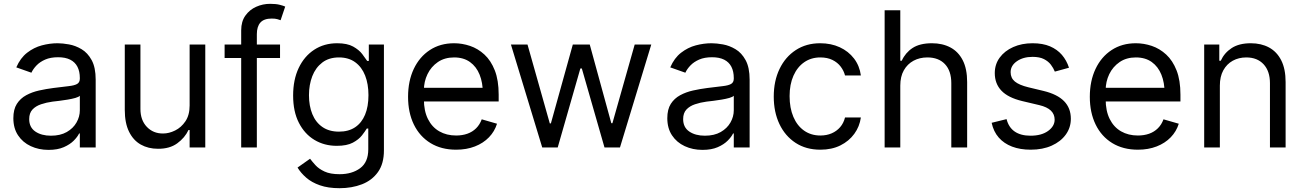

<svg xmlns="http://www.w3.org/2000/svg" viewBox="-20 -782 6914 1018"><path d="M237.3 12.7Q185.5 12.7 143.1 -7.1Q100.6 -26.9 75.7 -64.5Q50.8 -102.1 50.8 -155.3Q50.8 -202.1 69.3 -231.2Q87.9 -260.3 118.9 -277.1Q149.9 -293.9 187.3 -302.2Q224.6 -310.5 262.7 -315.4Q312.5 -321.8 343.5 -325.2Q374.5 -328.6 388.9 -336.9Q403.3 -345.2 403.3 -365.2V-368.2Q403.3 -403.3 390.6 -428Q377.9 -452.6 352.3 -465.6Q326.7 -478.5 288.1 -478.5Q248 -478.5 220 -466.3Q191.9 -454.1 173.8 -435.3Q155.8 -416.5 146.5 -396.5L66.4 -424.8Q87.9 -474.6 123.8 -502.4Q159.7 -530.3 201.9 -541.5Q244.1 -552.7 285.2 -552.7Q311.5 -552.7 345.7 -546.6Q379.9 -540.5 412.4 -521.2Q444.8 -502 466.1 -463.1Q487.3 -424.3 487.3 -359.4V0H403.3V-74.2H399.4Q391.1 -56.6 371.1 -36.4Q351.1 -16.1 318.1 -1.7Q285.2 12.7 237.3 12.7ZM250 -62.5Q299.8 -62.5 334 -82Q368.2 -101.6 385.7 -132.6Q403.3 -163.6 403.3 -197.3V-274.4Q397.9 -268.1 380.1 -262.9Q362.3 -257.8 339.1 -253.9Q315.9 -250 293.9 -247.3Q272 -244.6 258.8 -243.2Q226.1 -238.8 197.8 -229.2Q169.4 -219.7 152.1 -201.2Q134.8 -182.6 134.8 -150.4Q134.8 -106.9 167.2 -84.7Q199.7 -62.5 250 -62.5Z M985.4 -222.7V-545.9H1068.4V0H985.4V-92.8H979.5Q960 -51.3 919.7 -22Q879.4 7.3 817.4 6.8Q766.1 6.8 726.6 -15.4Q687 -37.6 664.3 -83.5Q641.6 -129.4 641.6 -199.2V-545.9H724.6V-204.1Q724.6 -145 758.5 -109.4Q792.5 -73.7 844.7 -74.2Q876 -74.2 908.4 -90.1Q940.9 -106 963.1 -138.9Q985.4 -171.9 985.4 -222.7Z M1464.8 -545.9V-474.6H1170.9V-545.9ZM1258.8 0V-621.1Q1258.8 -668 1281 -699.2Q1303.2 -730.5 1338.4 -746.1Q1373.5 -761.7 1412.1 -761.7Q1443.4 -761.7 1463.1 -756.6Q1482.9 -751.5 1492.2 -747.1L1467.8 -674.8Q1461.4 -677.2 1450.4 -680.4Q1439.5 -683.6 1420.9 -683.6Q1379.4 -683.6 1360.6 -662.4Q1341.8 -641.1 1341.8 -600.6V0Z M1780.3 215.8Q1719.7 215.8 1676 200.4Q1632.3 185.1 1603.5 159.9Q1574.7 134.8 1557.6 106.4L1624 59.6Q1635.3 74.7 1652.8 94Q1670.4 113.3 1700.7 127.4Q1731 141.6 1780.3 141.6Q1846.2 141.6 1889.4 109.9Q1932.6 78.1 1932.6 9.8V-100.6H1924.8Q1916 -85.9 1899.2 -64.2Q1882.3 -42.5 1850.8 -25.6Q1819.3 -8.8 1765.6 -8.8Q1699.7 -8.8 1647.5 -40Q1595.2 -71.3 1564.7 -130.9Q1534.2 -190.4 1534.2 -275.4Q1534.2 -359.4 1563.7 -421.6Q1593.3 -483.9 1646 -518.3Q1698.7 -552.7 1767.6 -552.7Q1820.8 -552.7 1852.3 -535.2Q1883.8 -517.6 1900.6 -495.4Q1917.5 -473.1 1926.8 -459H1935.5V-545.9H2015.6V15.6Q2015.6 85.9 1984.1 130.1Q1952.6 174.3 1899.2 195.1Q1845.7 215.8 1780.3 215.8ZM1777.3 -84Q1828.1 -84 1862.8 -107.2Q1897.5 -130.4 1915.5 -173.6Q1933.6 -216.8 1933.6 -277.3Q1933.6 -336.4 1916 -381.3Q1898.4 -426.3 1863.5 -451.9Q1828.6 -477.5 1777.3 -477.5Q1724.1 -477.5 1688.7 -450.4Q1653.3 -423.3 1635.7 -377.9Q1618.2 -332.5 1618.2 -277.3Q1618.2 -220.7 1636 -177Q1653.8 -133.3 1689.5 -108.6Q1725.1 -84 1777.3 -84Z M2398.4 11.7Q2319.8 11.7 2262.5 -23.4Q2205.1 -58.6 2174.3 -121.8Q2143.6 -185.1 2143.6 -268.6Q2143.6 -352.5 2173.8 -416.5Q2204.1 -480.5 2259 -516.6Q2314 -552.7 2387.7 -552.7Q2430.2 -552.7 2472.2 -538.6Q2514.2 -524.4 2548.6 -492.7Q2583 -460.9 2603.5 -408.7Q2624 -356.4 2624 -280.3V-244.1H2203.1V-316.4H2578.6L2540 -289.1Q2540 -343.8 2522.9 -386.2Q2505.9 -428.7 2471.9 -453.1Q2438 -477.5 2387.7 -477.5Q2337.4 -477.5 2301.5 -452.9Q2265.6 -428.2 2246.6 -388.7Q2227.5 -349.1 2227.5 -303.7V-255.9Q2227.5 -193.8 2249 -150.9Q2270.5 -107.9 2309.1 -85.7Q2347.7 -63.5 2398.4 -63.5Q2431.2 -63.5 2458 -73Q2484.9 -82.5 2504.4 -101.8Q2523.9 -121.1 2534.2 -149.4L2615.2 -126Q2602.5 -85 2572.5 -54Q2542.5 -22.9 2498 -5.6Q2453.6 11.7 2398.4 11.7Z M2855 0 2689 -545.9H2776.9L2895 -127.9H2900.9L3017.1 -545.9H3106.9L3221.2 -128.9H3227.1L3345.2 -545.9H3433.1L3267.1 0H3185.1L3064.9 -418.9H3057.1L2937 0Z M3704.6 12.7Q3652.8 12.7 3610.4 -7.1Q3567.9 -26.9 3543 -64.5Q3518.1 -102.1 3518.1 -155.3Q3518.1 -202.1 3536.6 -231.2Q3555.2 -260.3 3586.2 -277.1Q3617.2 -293.9 3654.5 -302.2Q3691.9 -310.5 3730 -315.4Q3779.8 -321.8 3810.8 -325.2Q3841.8 -328.6 3856.2 -336.9Q3870.6 -345.2 3870.6 -365.2V-368.2Q3870.6 -403.3 3857.9 -428Q3845.2 -452.6 3819.6 -465.6Q3793.9 -478.5 3755.4 -478.5Q3715.3 -478.5 3687.3 -466.3Q3659.2 -454.1 3641.1 -435.3Q3623 -416.5 3613.8 -396.5L3533.7 -424.8Q3555.2 -474.6 3591.1 -502.4Q3627 -530.3 3669.2 -541.5Q3711.4 -552.7 3752.4 -552.7Q3778.8 -552.7 3813 -546.6Q3847.2 -540.5 3879.6 -521.2Q3912.1 -502 3933.3 -463.1Q3954.6 -424.3 3954.6 -359.4V0H3870.6V-74.2H3866.7Q3858.4 -56.6 3838.4 -36.4Q3818.4 -16.1 3785.4 -1.7Q3752.4 12.7 3704.6 12.7ZM3717.3 -62.5Q3767.1 -62.5 3801.3 -82Q3835.4 -101.6 3853 -132.6Q3870.6 -163.6 3870.6 -197.3V-274.4Q3865.2 -268.1 3847.4 -262.9Q3829.6 -257.8 3806.4 -253.9Q3783.2 -250 3761.2 -247.3Q3739.3 -244.6 3726.1 -243.2Q3693.4 -238.8 3665 -229.2Q3636.7 -219.7 3619.4 -201.2Q3602.1 -182.6 3602.1 -150.4Q3602.1 -106.9 3634.5 -84.7Q3667 -62.5 3717.3 -62.5Z M4329.6 11.7Q4253.4 11.7 4198 -24.7Q4142.6 -61 4112.5 -124.5Q4082.5 -188 4082.5 -269.5Q4082.5 -353 4113.3 -416.7Q4144 -480.5 4199.5 -516.6Q4254.9 -552.7 4328.6 -552.7Q4386.2 -552.7 4432.4 -531.5Q4478.5 -510.3 4508.1 -471.7Q4537.6 -433.1 4544.4 -381.8H4460.4Q4454.1 -406.7 4437.5 -428.7Q4420.9 -450.7 4393.8 -464.1Q4366.7 -477.5 4329.6 -477.5Q4280.8 -477.5 4244.1 -452.1Q4207.5 -426.8 4187 -380.6Q4166.5 -334.5 4166.5 -272.5Q4166.5 -209.5 4186.5 -162.4Q4206.5 -115.2 4243.4 -89.4Q4280.3 -63.5 4329.6 -63.5Q4362.8 -63.5 4389.4 -75Q4416 -86.4 4434.6 -107.9Q4453.1 -129.4 4460.4 -159.2H4544.4Q4537.6 -110.8 4509.5 -72.3Q4481.4 -33.7 4435.8 -11Q4390.1 11.7 4329.6 11.7Z M4753.4 -328.1V0H4670.4V-727.5H4753.4V-460H4761.2Q4780.3 -502.4 4818.6 -527.6Q4856.9 -552.7 4921.4 -552.7Q4977.1 -552.7 5019 -530.5Q5061 -508.3 5084.5 -462.6Q5107.9 -417 5107.9 -346.7V0H5023.9V-340.8Q5023.9 -406.2 4990.2 -441.9Q4956.5 -477.5 4897 -477.5Q4856 -477.5 4823.5 -460Q4791 -442.4 4772.2 -409.2Q4753.4 -376 4753.4 -328.1Z M5647.9 -422.9 5572.8 -402.3Q5565.4 -420.9 5551.8 -439Q5538.1 -457 5514.9 -468.8Q5491.7 -480.5 5454.6 -480.5Q5404.8 -480.5 5371.6 -457.3Q5338.4 -434.1 5338.4 -399.4Q5338.4 -368.2 5361.1 -349.6Q5383.8 -331.1 5432.1 -319.3L5513.2 -299.8Q5585.9 -282.2 5621.8 -245.6Q5657.7 -209 5657.7 -152.3Q5657.7 -105.5 5630.9 -68.4Q5604 -31.2 5556.2 -9.8Q5508.3 11.7 5444.8 11.7Q5389.2 11.7 5346.2 -4.6Q5303.2 -21 5275.4 -52.7Q5247.6 -84.5 5237.8 -130.9L5316.9 -150.4Q5328.1 -106.4 5360.1 -84.5Q5392.1 -62.5 5443.8 -62.5Q5502 -62.5 5536.9 -87.6Q5571.8 -112.8 5571.8 -147.5Q5571.8 -176.3 5551.8 -195.6Q5531.7 -214.8 5490.7 -224.6L5399.9 -246.1Q5324.7 -264.2 5289.6 -301.3Q5254.4 -338.4 5254.4 -394.5Q5254.4 -440.9 5280.5 -476.6Q5306.6 -512.2 5352.1 -532.5Q5397.5 -552.7 5454.6 -552.7Q5508.8 -552.7 5547.1 -536.4Q5585.4 -520 5610.4 -491Q5635.3 -461.9 5647.9 -422.9Z M6013.2 11.7Q5934.6 11.7 5877.2 -23.4Q5819.8 -58.6 5789.1 -121.8Q5758.3 -185.1 5758.3 -268.6Q5758.3 -352.5 5788.6 -416.5Q5818.8 -480.5 5873.8 -516.6Q5928.7 -552.7 6002.4 -552.7Q6044.9 -552.7 6086.9 -538.6Q6128.9 -524.4 6163.3 -492.7Q6197.8 -460.9 6218.3 -408.7Q6238.8 -356.4 6238.8 -280.3V-244.1H5817.9V-316.4H6193.4L6154.8 -289.1Q6154.8 -343.8 6137.7 -386.2Q6120.6 -428.7 6086.7 -453.1Q6052.7 -477.5 6002.4 -477.5Q5952.1 -477.5 5916.3 -452.9Q5880.4 -428.2 5861.3 -388.7Q5842.3 -349.1 5842.3 -303.7V-255.9Q5842.3 -193.8 5863.8 -150.9Q5885.3 -107.9 5923.8 -85.7Q5962.4 -63.5 6013.2 -63.5Q6045.9 -63.5 6072.8 -73Q6099.6 -82.5 6119.1 -101.8Q6138.7 -121.1 6148.9 -149.4L6230 -126Q6217.3 -85 6187.3 -54Q6157.2 -22.9 6112.8 -5.6Q6068.4 11.7 6013.2 11.7Z M6447.8 -328.1V0H6364.7V-545.9H6444.8V-460H6452.6Q6471.7 -502 6510.7 -527.3Q6549.8 -552.7 6611.8 -552.7Q6667 -552.7 6708.5 -530.3Q6750 -507.8 6773.2 -462.2Q6796.4 -416.5 6796.4 -346.7V0H6713.4V-340.8Q6713.4 -404.8 6679.7 -441.2Q6646 -477.5 6587.9 -477.5Q6547.9 -477.5 6516.1 -460Q6484.4 -442.4 6466.1 -409.2Q6447.8 -376 6447.8 -328.1Z"/></svg>

Font: Inter V
Style: 
Weight: 400
Designer: Rasmus Andersson
Foundry: rsms
Version: Version 4.000;git-a3f224843